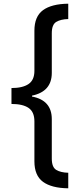

<svg xmlns="http://www.w3.org/2000/svg" viewBox="-20 -852 441 1038"><path d="M42 -376Q102 -376 134 -397.5Q166 -419 166 -469V-686Q166 -763 212.5 -797Q259 -831 349 -832V-749Q308 -748 284 -733.5Q260 -719 260 -672V-458Q260 -357 153 -335V-330Q260 -310 260 -208V5Q260 52 284 66.5Q308 81 349 82V166Q259 165 212.5 131Q166 97 166 20V-196Q166 -247 134.5 -268.5Q103 -290 42 -290Z"/></svg>

Font: Noto Sans Gurmukhi Medium
Style: Regular
Weight: 500
Designer: Jelle Bosma - Monotype Design Team
Foundry: Monotype Imaging Inc.
Version: Version 2.004; ttfautohint (v1.8.4.7-5d5b)